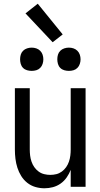

<svg xmlns="http://www.w3.org/2000/svg" viewBox="-20 -1004 540 1032"><path d="M219 8Q242 8 264.5 2Q287 -4 306 -17.5Q325 -31 338.5 -50.5Q352 -70 360 -91V0H440V-530H360V-200Q360 -184 358 -167.5Q356 -151 350.5 -135Q345 -119 335.5 -105.5Q326 -92 312.5 -82Q299 -72 283 -68Q267 -64 250 -64Q234 -64 217.5 -68Q201 -72 187.5 -82Q174 -92 164.5 -105.5Q155 -119 149.5 -135Q144 -151 142 -167.5Q140 -184 140 -200V-530H60V-200Q60 -175 63 -150.5Q66 -126 73.5 -102.5Q81 -79 94 -58Q107 -37 126.5 -21.5Q146 -6 170 1Q194 8 219 8ZM350 -623Q363 -623 375 -626.5Q387 -630 396 -639Q405 -648 409 -660.5Q413 -673 413 -685Q413 -698 409 -710Q405 -722 396 -731Q387 -740 375 -744Q363 -748 350 -748Q338 -748 325.5 -744Q313 -740 304 -731Q295 -722 291.5 -710Q288 -698 288 -685Q288 -673 291.5 -660.5Q295 -648 304 -639Q313 -630 325.5 -626.5Q338 -623 350 -623ZM150 -623Q163 -623 175 -626.5Q187 -630 196 -639Q205 -648 209 -660.5Q213 -673 213 -685Q213 -698 209 -710Q205 -722 196 -731Q187 -740 175 -744Q163 -748 150 -748Q138 -748 125.5 -744Q113 -740 104 -731Q95 -722 91.5 -710Q88 -698 88 -685Q88 -673 91.5 -660.5Q95 -648 104 -639Q113 -630 125.5 -626.5Q138 -623 150 -623ZM263 -777 317 -819 183 -984 117 -932Z"/></svg>

Font: Iosevka SS09
Style: Regular
Weight: 400
Monospace: yes
Designer: Belleve Invis
Foundry: Belleve Invis
Version: Version 5.2.1; ttfautohint (v1.8.3)